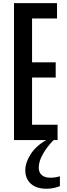

<svg xmlns="http://www.w3.org/2000/svg" viewBox="-20 -879 418 1205"><path d="M67.9 0V-859.4H337.9V-763.2H181.2V-487.8H329.6V-392.6H181.2V-96.2H341.3V0ZM273.4 305.7Q228.5 305.7 198.7 291Q168.9 276.4 153.8 250.2Q138.7 224.1 138.7 190.4Q138.7 142.1 172.1 89.4Q205.6 36.6 270.5 0H316.4Q275.9 41 249.5 87.4Q223.1 133.8 223.1 172.9Q223.1 203.6 242.4 220Q261.7 236.3 296.4 236.3Q318.8 236.3 335.9 232.4Q353 228.5 356 227.5V288.6Q347.7 293.5 323 299.6Q298.3 305.7 273.4 305.7Z"/></svg>

Font: Antonio SemiBold
Style: Regular
Weight: 600
Designer: Vernon Adams
Foundry: Vernon Adams
Version: Version 1.002